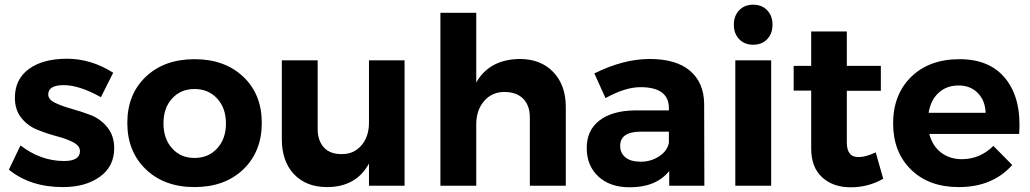

<svg xmlns="http://www.w3.org/2000/svg" viewBox="-20 -797 4422 824"><path d="M254.9 -106Q322.8 -106 323.2 -147.9Q323.2 -170.9 294.9 -186Q266.6 -201.2 225.1 -211.9Q184.1 -222.7 142.6 -239.3Q101.1 -254.9 72.3 -290Q43.9 -325.2 43.9 -377Q43.9 -457 104 -501Q164.1 -544.9 267.6 -544.9Q371.1 -544.9 465.8 -484.9L413.1 -379.9Q320.3 -431.6 253.9 -431.6Q187.5 -431.6 187 -392.1Q187 -370.1 215.8 -356Q245.1 -341.8 287.1 -330.1Q329.1 -318.4 370.6 -302.7Q412.1 -286.1 440.9 -250.5Q469.7 -214.8 470.2 -162.1Q470.2 -82 408.2 -38.1Q346.2 5.9 251 5.9Q110.8 6.3 18.1 -68.8L67.9 -172.9Q154.8 -106 254.9 -106Z M681.6 -267.1Q681.6 -201.2 718.8 -160.2Q755.4 -119.1 814.9 -119.1Q874.5 -119.1 912.1 -160.2Q949.7 -201.2 949.7 -267.1Q949.7 -333 912.1 -374Q874.5 -415 814.9 -415Q755.4 -415 718.3 -374Q681.2 -333 681.6 -267.1ZM1023.9 -69.8Q944.3 5.9 814.9 5.9Q685.5 5.9 606 -70.3Q526.4 -146.5 526.4 -269.5Q526.4 -392.6 606 -467.8Q685.5 -543 814.9 -543Q944.3 -543 1023.9 -467.8Q1103.5 -392.6 1103.5 -269.5Q1103.5 -146.5 1023.9 -69.8Z M1189.5 -200.2V-538.1H1343.3V-244.1Q1343.3 -193.4 1370.1 -164.1Q1397 -134.8 1448.2 -135.7Q1499.5 -135.7 1531.7 -173.8Q1564 -211.9 1563.5 -272V-538.1H1716.3V0H1563.5V-95.2Q1508.3 5.9 1383.3 5.9Q1294.4 5.9 1241.7 -49.3Q1189.5 -105 1189.5 -200.2Z M1870.1 0V-742.2H2023.9V-442.9Q2080.1 -542 2210 -543.9Q2300.8 -543.9 2354.5 -487.8Q2408.2 -431.6 2408.2 -337.9V0H2253.9V-293Q2253.9 -343.8 2225.6 -373Q2197.3 -402.3 2144 -402.3Q2090.8 -401.9 2057.6 -363.3Q2024.4 -324.7 2023.9 -265.1V0Z M2641.6 -170.9Q2641.6 -140.1 2664.1 -121.6Q2686.5 -103 2730.5 -103Q2773.4 -103 2808.6 -126Q2843.8 -148.9 2850.6 -184.1V-231.9H2730Q2641.6 -231.9 2641.6 -170.9ZM2850.6 -333Q2850.6 -422.9 2728.5 -422.9Q2663.1 -422.9 2578.6 -376L2530.8 -481.9Q2655.3 -543.9 2768.6 -543.9Q2881.8 -543.9 2941.4 -493.2Q3001 -442.4 3002 -351.1L3002.9 0H2852.1V-63Q2795.9 6.8 2682.6 6.8Q2597.7 6.8 2547.9 -39.6Q2498 -85.9 2498 -161.6Q2498 -237.3 2551.8 -279.3Q2605.5 -321.3 2702.6 -323.2H2850.6Z M3135.7 0V-538.1H3289.6V0ZM3152.3 -628.9Q3129.4 -652.8 3129.4 -690.9Q3129.4 -729 3152.3 -752.9Q3175.3 -776.9 3212.4 -776.9Q3249.5 -776.9 3272.5 -752.9Q3295.4 -729 3295.4 -690.9Q3295.4 -652.8 3272.5 -628.9Q3249.5 -605 3212.4 -605Q3175.3 -605 3152.3 -628.9Z M3614.3 -185.1Q3614.3 -121.1 3666.5 -123Q3695.3 -123 3738.3 -143.1L3770.5 -29.8Q3706.5 6.8 3630.9 6.8Q3555.2 6.8 3508.3 -36.1Q3461.4 -79.1 3461.4 -159.2V-408.2H3386.2V-514.2H3461.4V-662.1H3614.3V-514.2H3760.3V-407.2H3614.3Z M4092.8 -430.2Q4041.5 -429.7 4007.8 -398.4Q3974.1 -367.2 3965.3 -313H4210Q4208 -366.2 4175.8 -398.4Q4143.6 -430.7 4092.8 -430.2ZM3890.1 -466.8Q3967.8 -543 4098.6 -543Q4229.5 -543 4296.9 -457.5Q4364.3 -372.1 4354 -222.2H3968.3Q3981.4 -171.4 4018.1 -142.6Q4055.2 -114.3 4106.9 -113.8Q4186 -113.8 4243.2 -170.9L4324.2 -88.9Q4239.3 6.3 4094.2 5.9Q3966.3 5.9 3889.6 -69.3Q3813 -144.5 3813 -267.6Q3813 -390.6 3890.1 -466.8Z"/></svg>

Font: TruenoSBd
Style: Demi
Weight: 600
Designer: Julieta Ulanovsky
Foundry: Julieta Ulanovsky
Version: Version 3.001b